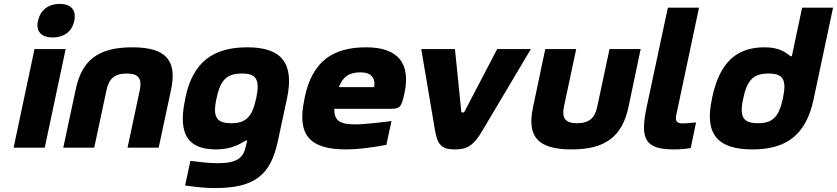

<svg xmlns="http://www.w3.org/2000/svg" viewBox="-20 -749 4246 974"><path d="M155 -500 49 0H207L313 -500ZM172 -641C162 -591 188 -559 247 -559C306 -559 346 -591 356 -641L357 -644C368 -697 341 -729 283 -729C223 -729 184 -696 173 -644Z M364 -295 301 0H458L520 -291C532 -350 562 -376 623 -376C684 -376 701 -350 689 -291L627 0H785L848 -295C879 -444 821 -509 651 -509C479 -509 395 -444 364 -295Z M921 -256 919 -244C880 -60 940 9 1077 9C1154 9 1198 -19 1227 -36H1234L1227 -7C1215 51 1184 79 1084 79C1039 79 986 72 946 67L919 192C983 201 1025 205 1072 205C1276 205 1354 135 1390 -35L1436 -250C1474 -429 1408 -509 1235 -509C1061 -509 959 -434 921 -256ZM1078 -248 1079 -252C1099 -348 1135 -376 1207 -376C1279 -376 1300 -347 1280 -252L1279 -248C1259 -153 1225 -124 1153 -124C1081 -124 1057 -152 1078 -248Z M2032 -277C2063 -422 2005 -509 1837 -509C1665 -509 1564 -435 1526 -256L1524 -244C1485 -62 1553 9 1736 9C1790 9 1859 1 1940 -14L1966 -135C1922 -129 1830 -118 1779 -118C1704 -118 1674 -138 1676 -197H1957C2006 -197 2016 -200 2032 -277ZM1699 -307C1720 -361 1752 -382 1810 -382C1863 -382 1886 -352 1878 -307Z M2117 -500 2187 -86C2200 -10 2225 9 2288 9C2350 9 2382 -10 2427 -86L2673 -500H2502L2337 -184C2335 -181 2332 -178 2328 -178C2324 -178 2320 -180 2320 -184L2288 -500Z M2684 -205C2652 -56 2708 9 2880 9C3050 9 3136 -56 3168 -205L3230 -500H3072L3010 -209C2998 -150 2969 -124 2908 -124C2847 -124 2829 -150 2841 -209L2903 -500H2746Z M3441 -123C3407 -123 3405 -142 3412 -172L3526 -710H3368L3260 -204C3227 -46 3250 9 3399 9C3426 9 3455 7 3484 2L3511 -128C3490 -125 3454 -123 3441 -123Z M3593 -256 3591 -244C3553 -66 3623 9 3797 9C3971 9 4069 -66 4107 -244L4206 -710H4049L3997 -464H3990C3968 -481 3936 -509 3859 -509C3722 -509 3633 -440 3593 -256ZM3750 -248 3751 -252C3771 -348 3807 -376 3879 -376C3951 -376 3972 -347 3952 -252L3951 -248C3931 -153 3897 -124 3825 -124C3753 -124 3729 -152 3750 -248Z"/></svg>

Font: LT Wave Text Black Italic
Style: Regular
Weight: 900
Designer: Daniel Lyons
Version: Version 2.5 (Glyphs App)